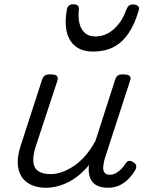

<svg xmlns="http://www.w3.org/2000/svg" viewBox="-20 -864 687 901"><path d="M196 17Q143 17 109 -6.5Q75 -30 66 -74Q57 -118 77 -180L177 -489Q183 -505 191 -510Q199 -515 215 -515Q240 -515 247 -507.5Q254 -500 249 -484L147 -175Q134 -133 136.5 -104Q139 -75 159.5 -61Q180 -47 218 -47Q244 -47 272 -57Q300 -67 328 -86Q356 -105 381.5 -134.5Q407 -164 428 -203L520 -489Q525 -505 533 -510Q541 -515 557 -515Q581 -515 588.5 -507.5Q596 -500 590 -484L471 -118Q466 -99 464.5 -82Q463 -65 470 -54.5Q477 -44 495 -44Q511 -44 525 -52Q539 -60 550.5 -72.5Q562 -85 569 -96Q573 -104 582 -108Q591 -112 605 -103Q619 -95 619.5 -85.5Q620 -76 615 -66Q604 -47 586 -27.5Q568 -8 543.5 4.5Q519 17 488 17Q462 17 443 10Q424 3 413.5 -10.5Q403 -24 399 -42.5Q395 -61 397 -84L398 -90Q374 -61 348.5 -40.5Q323 -20 297 -7.5Q271 5 245.5 11Q220 17 196 17ZM417 -622Q343 -622 310 -673.5Q277 -725 294 -820Q297 -833 304 -838.5Q311 -844 324 -844Q338 -844 345 -837.5Q352 -831 350 -820Q344 -759 364.5 -726Q385 -693 427 -693Q477 -693 515.5 -728.5Q554 -764 572 -817Q578 -832 585 -837.5Q592 -843 605 -843Q620 -843 627.5 -835.5Q635 -828 631 -815Q611 -747 581 -704.5Q551 -662 510.5 -642Q470 -622 417 -622Z"/></svg>

Font: Playwrite RO Light
Style: Regular
Weight: 300
Version: Version 1.002